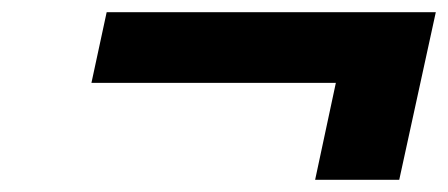

<svg xmlns="http://www.w3.org/2000/svg" viewBox="-20 -440 735 315"><path d="M635 -145 695 -420H155L130 -304H531L497 -145Z"/></svg>

Font: LT Wave Text Bold Italic
Style: Regular
Weight: 700
Designer: Daniel Lyons
Version: Version 2.5 (Glyphs App)